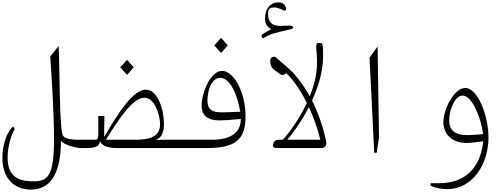

<svg xmlns="http://www.w3.org/2000/svg" viewBox="-20 -1247 4240 1617"><path d="M239 350C422 350 493 187 493 -61C523 -24 627 0 662 0H700V-70H662C608 -70 525 -69 508 -110C480 -176 483 -682 474 -860L403 -771C414 -622 435 -283 435 -80C435 240 383 280 259 280C137 280 44 241 44 81C44 -16 78 -123 105 -160L90 -182C35 -136 0 -19 0 82C0 250 96 350 239 350Z M1106 -680 1050 -743 993 -680 1050 -616ZM1290 -69C1338 -83 1361 -128 1361 -205C1361 -319 1310 -492 1208 -492C1103 -492 984 -309 859 -97C858 -96 858 -95 857 -94V-110L859 -270H808V-118C808 -83 796 -70 791 -70H700V0C745 0 821 0 821 -59C829 -44 849 0 962 0H1400V-70ZM872 -70C969 -226 1094 -424 1196 -424C1283 -424 1328 -279 1328 -201C1328 -98 1248 -70 1114 -70Z M1898 -865 1842 -928 1785 -865 1842 -801ZM1850 -650C1749 -650 1678 -457 1678 -358C1678 -286 1715 -233 1829 -233C1861 -233 1932 -237 2008 -245V-243C2008 -86 1845 -70 1769 -70H1400V0H1717C1953 0 2048 -62 2048 -265C2048 -475 1947 -650 1850 -650ZM1851 -301C1780 -301 1727 -313 1727 -402C1727 -465 1753 -591 1834 -591C1929 -591 1985 -419 2003 -306C1938 -303 1877 -301 1851 -301Z M2449 -1018 2447 -1021C2440 -1035 2419 -1031 2403 -1031C2382 -1031 2353 -1029 2339 -1029C2238 -1029 2238 -1101 2238 -1133C2238 -1170 2248 -1184 2294 -1184C2325 -1184 2370 -1157 2375 -1157C2383 -1157 2392 -1164 2389 -1179C2386 -1196 2370 -1227 2327 -1227C2255 -1227 2212 -1174 2212 -1087C2212 -1051 2228 -1019 2264 -1002L2202 -966C2190 -959 2183 -953 2183 -949C2183 -942 2185 -934 2187 -930C2189 -925 2192 -924 2196 -925C2265 -964 2275 -965 2428 -1001C2440 -1004 2454 -1011 2449 -1018ZM2728 -49C2727 -56 2726 -61 2725 -65C2696 -198 2654 -309 2608 -400C2662 -518 2701 -649 2701 -773C2701 -870 2700 -885 2678 -885H2662C2647 -885 2643 -874 2643 -854C2643 -822 2653 -759 2649 -689C2645 -603 2621 -517 2589 -436C2521 -558 2451 -635 2414 -668L2303 -764C2289 -777 2254 -765 2256 -737L2257 -719C2258 -696 2270 -674 2286 -662L2335 -625C2348 -615 2360 -612 2378 -621L2391 -631C2445 -580 2508 -493 2564 -380C2501 -243 2416 -129 2362 -70H2340C2321 -70 2292 -70 2285 -45L2280 -28C2277 -16 2280 0 2311 0H2681C2725 0 2730 -28 2728 -49ZM2581 -345C2619 -264 2653 -171 2678 -70H2399C2452 -130 2522 -229 2581 -345Z M3132 40H3152L3172 -90L3160 -855L3092 -762Z M3898 -506C3804 -506 3714 -327 3714 -218C3714 -125 3779 -43 3910 -43C3946 -43 3984 -49 4049 -57C4044 16 4014 161 3891 240C3804 296 3705 296 3667 296H3606V317C3659 341 3712 346 3745 346C3967 346 4094 127 4094 -89C4094 -270 4005 -506 3898 -506ZM3763 -236C3763 -323 3812 -442 3876 -442C3959 -442 4035 -242 4048 -117C3984 -112 3943 -109 3916 -109C3817 -109 3763 -144 3763 -236Z"/></svg>

Font: Kawkab Mono Light
Style: Regular
Weight: 300
Monospace: yes
Designer: Abdullah Arif
Foundry: Abdullah Arif
Version: Version 1.000;PS 000.500;hotconv 1.0.88;makeotf.lib2.5.64775